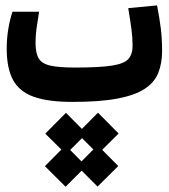

<svg xmlns="http://www.w3.org/2000/svg" viewBox="-20 -374 626 712"><path d="M248.5 3.9Q158.7 3.9 105.2 -15.1Q51.8 -34.2 28.3 -77.6Q4.9 -121.1 4.9 -194.3Q4.9 -231.9 11 -267.8Q17.1 -303.7 26.4 -330.6H125Q118.7 -292 115.2 -267.1Q111.8 -242.2 111.8 -214.4Q111.8 -177.2 123.5 -157.5Q135.3 -137.7 167 -130.6Q198.7 -123.5 258.3 -123.5Q348.6 -123.5 394.5 -130.6Q440.4 -137.7 456.1 -155.3Q471.7 -172.9 471.7 -204.6Q471.7 -234.9 467.5 -265.6Q463.4 -296.4 455.6 -343.8L562.5 -354Q571.8 -305.2 576.4 -268.1Q581.1 -231 581.1 -185.1Q581.1 -139.6 567.1 -104.2Q553.2 -68.8 517.1 -44.9Q481 -21 416 -8.5Q351.1 3.9 248.5 3.9ZM223.1 318.4 146.5 242.2 207.5 180.7 147.9 121.6 224.6 44.4 283.7 104 343.3 43.9 419.9 121.1 358.9 181.6 418.5 241.7 341.8 317.9 282.7 258.8ZM282.2 224.6 326.2 180.2 284.2 138.2 240.2 182.1Z"/></svg>

Font: Cascadia Mono PL SemiBold
Style: Regular
Weight: 600
Monospace: yes
Designer: Aaron Bell
Foundry: Saja Typeworks
Version: Version 2404.023; ttfautohint (v1.8.4)